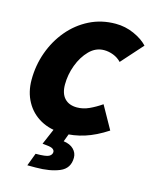

<svg xmlns="http://www.w3.org/2000/svg" viewBox="-111 -611 706 883"><g transform="rotate(15 241.5 -170.0)"><path d="M22 -188Q22 -257 44.5 -319.5Q67 -382 108 -431Q149 -480 205.5 -508.5Q262 -537 330 -537Q376 -537 417.5 -518.5Q459 -500 483 -474L392 -372Q376 -389 354 -397.5Q332 -406 310 -406Q270 -406 240 -375.5Q210 -345 193 -299.5Q176 -254 176 -207Q176 -164 197 -141.5Q218 -119 256 -119Q285 -119 313.5 -132Q342 -145 371 -165L432 -56Q377 -20 326.5 -4Q276 12 223 12Q163 12 117.5 -13.5Q72 -39 47 -84.5Q22 -130 22 -188ZM105 197 128 136Q178 136 191.5 128Q205 120 205 107Q205 99 197 93Q189 87 166 85L147 83L189 -15L259 -9L238 47Q269 51 286 68Q303 85 303 108Q303 159 258 178Q213 197 145 197Z"/></g></svg>

Font: Radio Canada
Style: Bold Italic
Weight: 700
Italic angle: -12°
Designer: Charles Daoud, Etienne Aubert Bonn, Alexandre Saumier Demers, Jacques Le Bailly
Foundry: Radio-Canada
Version: Version 2.104; ttfautohint (v1.8.4.7-5d5b);gftools[0.9.28.de